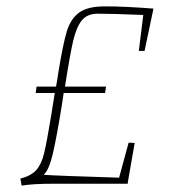

<svg xmlns="http://www.w3.org/2000/svg" viewBox="-20 -577 571 603"><path d="M462 -550 434 -417H416L430 -530Q332 -534 287 -534Q254 -534 237 -513Q220 -492 210 -449.5Q200 -407 184 -305H313L310 -285H180L174 -245Q158 -146 146 -94.5Q134 -43 117 -28Q158 -25 354 -19L384 -129L403 -128L381 -2L382 0H148Q82 0 48 6L44 -16Q78 -25 94 -43Q110 -61 118.5 -95.5Q127 -130 141 -216L152 -285H92L95 -305H156Q159 -320 163 -348Q178 -440 190 -479Q202 -518 228.5 -537.5Q255 -557 310 -557Q371 -557 462 -550Z"/></svg>

Font: Grenze Thin
Style: Italic
Weight: 250
Italic angle: -10°
Designer: Renata Polastri
Foundry: Omnibus-Type
Version: Version 1.002; ttfautohint (v1.8)